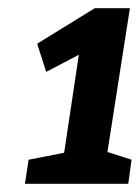

<svg xmlns="http://www.w3.org/2000/svg" viewBox="-20 -795 342 470"><path d="M302 -404 294 -345H41L50 -404L137 -421L173 -661L93 -619L71 -688L212 -775H298L243 -423Z"/></svg>

Font: Bitter
Style: Bold Italic
Weight: 700
Italic angle: -9°
Designer: Sol Matas, and Bitter project Authors
Foundry: Sol Matas
Version: Version 2.001